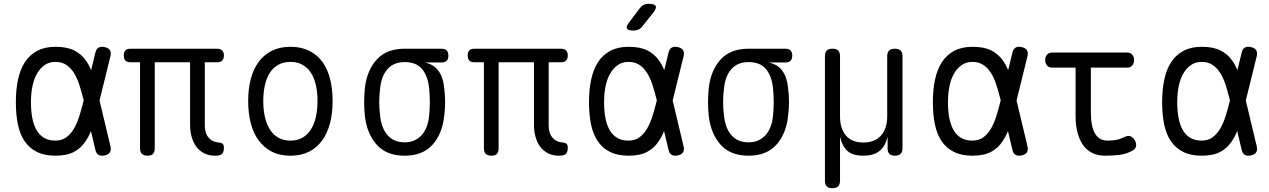

<svg xmlns="http://www.w3.org/2000/svg" viewBox="-20 -805 6640 1005"><path d="M558 -40Q563 -20 555.5 -8Q548 4 528 8.5Q508 13 495.5 5.5Q483 -2 479 -22L456 -119Q444 -89 428 -66Q405 -30 367.5 -10Q330 10 270 10Q213 10 173 -10Q133 -30 108.5 -66.5Q84 -103 73.5 -154.5Q63 -206 63 -270Q63 -334 74 -387Q85 -440 109.5 -478.5Q134 -517 174 -538.5Q214 -560 270 -560Q330 -560 367.5 -541.5Q405 -523 429 -489Q445 -467 457 -438L479 -528Q483 -548 495.5 -555.5Q508 -563 528 -558.5Q548 -554 555.5 -542Q563 -530 558 -510L501 -279ZM418 -280 417 -284Q407 -324 395.5 -360Q384 -396 367.5 -422.5Q351 -449 327.5 -465Q304 -481 270 -481Q238 -481 214.5 -465Q191 -449 174.5 -421Q158 -393 150 -354.5Q142 -316 142 -270Q142 -224 149 -187.5Q156 -151 171 -124.5Q186 -98 210.5 -83.5Q235 -69 270 -69Q304 -69 327.5 -86.5Q351 -104 367.5 -132.5Q384 -161 395.5 -198Q407 -235 417 -275Z M1105 10Q1073 10 1048 -3Q1023 -16 1007 -38Q991 -60 983 -89.5Q975 -119 975 -152V-479H790V-29Q790 -9 781 0.5Q772 10 752 10Q733 10 723 0.5Q713 -9 713 -29V-479H663Q645 -479 636.5 -488Q628 -497 628 -515Q628 -532 636.5 -541Q645 -550 663 -550H1116Q1134 -550 1143 -541Q1152 -532 1152 -515Q1152 -497 1143 -488Q1134 -479 1116 -479H1052V-148Q1052 -108 1072 -84.5Q1092 -61 1126 -59Q1139 -58 1145.5 -52Q1152 -46 1152 -33Q1152 -8 1142 1Q1132 10 1105 10Z M1500 10Q1444 10 1403 -11Q1362 -32 1334 -70Q1306 -108 1292.5 -160.5Q1279 -213 1279 -276Q1279 -339 1292.5 -391Q1306 -443 1333.5 -480.5Q1361 -518 1402.5 -539Q1444 -560 1501 -560Q1557 -560 1599 -539Q1641 -518 1668 -480.5Q1695 -443 1708 -391Q1721 -339 1721 -277Q1721 -213 1707.5 -160.5Q1694 -108 1666.5 -70Q1639 -32 1597.5 -11Q1556 10 1500 10ZM1500 -69Q1536 -69 1562.5 -84Q1589 -99 1606.5 -126Q1624 -153 1633 -191.5Q1642 -230 1642 -277Q1642 -322 1633.5 -359.5Q1625 -397 1607.5 -424Q1590 -451 1563.5 -466Q1537 -481 1501 -481Q1464 -481 1437 -466Q1410 -451 1392.5 -424Q1375 -397 1366.5 -359Q1358 -321 1358 -275Q1358 -229 1367 -191Q1376 -153 1393.5 -126Q1411 -99 1437.5 -84Q1464 -69 1500 -69Z M2291 -478H2202Q2250 -469 2275 -434.5Q2300 -400 2305 -345Q2310 -308 2310 -271Q2310 -234 2305 -197Q2295 -104 2243.5 -47Q2192 10 2098 10Q2004 10 1952.5 -47Q1901 -104 1890 -197Q1886 -234 1886 -271Q1886 -308 1890 -345Q1901 -438 1952.5 -494Q2004 -550 2098 -550H2291Q2309 -550 2318 -541Q2327 -532 2327 -514Q2327 -496 2318 -487Q2309 -478 2291 -478ZM2098 -60Q2126 -60 2148 -69.5Q2170 -79 2186.5 -97Q2203 -115 2213 -140.5Q2223 -166 2226 -197Q2230 -234 2230 -271Q2230 -308 2226 -345Q2219 -409 2188.5 -444.5Q2158 -480 2098 -480Q2042 -480 2009.5 -444.5Q1977 -409 1970 -345Q1965 -308 1965 -271Q1965 -234 1970 -197Q1977 -133 2009.5 -96.5Q2042 -60 2098 -60Z M2905 10Q2873 10 2848 -3Q2823 -16 2807 -38Q2791 -60 2783 -89.5Q2775 -119 2775 -152V-479H2590V-29Q2590 -9 2581 0.5Q2572 10 2552 10Q2533 10 2523 0.5Q2513 -9 2513 -29V-479H2463Q2445 -479 2436.5 -488Q2428 -497 2428 -515Q2428 -532 2436.5 -541Q2445 -550 2463 -550H2916Q2934 -550 2943 -541Q2952 -532 2952 -515Q2952 -497 2943 -488Q2934 -479 2916 -479H2852V-148Q2852 -108 2872 -84.5Q2892 -61 2926 -59Q2939 -58 2945.5 -52Q2952 -46 2952 -33Q2952 -8 2942 1Q2932 10 2905 10Z M3342 -667Q3333 -655 3321.5 -650Q3310 -645 3296 -645Q3267 -645 3261.5 -655.5Q3256 -666 3274 -689L3328 -761Q3337 -773 3348.5 -779Q3360 -785 3375 -785Q3406 -785 3412 -773.5Q3418 -762 3399 -738ZM3558 -40Q3563 -20 3555.5 -8Q3548 4 3528 8.5Q3508 13 3495.5 5.5Q3483 -2 3479 -22L3456 -119Q3444 -89 3428 -66Q3405 -30 3367.5 -10Q3330 10 3270 10Q3213 10 3173 -10Q3133 -30 3108.5 -66.5Q3084 -103 3073.5 -154.5Q3063 -206 3063 -270Q3063 -334 3074 -387Q3085 -440 3109.5 -478.5Q3134 -517 3174 -538.5Q3214 -560 3270 -560Q3330 -560 3367.5 -541.5Q3405 -523 3429 -489Q3445 -467 3457 -438L3479 -528Q3483 -548 3495.5 -555.5Q3508 -563 3528 -558.5Q3548 -554 3555.5 -542Q3563 -530 3558 -510L3501 -279ZM3418 -280 3417 -284Q3407 -324 3395.5 -360Q3384 -396 3367.5 -422.5Q3351 -449 3327.5 -465Q3304 -481 3270 -481Q3238 -481 3214.5 -465Q3191 -449 3174.5 -421Q3158 -393 3150 -354.5Q3142 -316 3142 -270Q3142 -224 3149 -187.5Q3156 -151 3171 -124.5Q3186 -98 3210.5 -83.5Q3235 -69 3270 -69Q3304 -69 3327.5 -86.5Q3351 -104 3367.5 -132.5Q3384 -161 3395.5 -198Q3407 -235 3417 -275Z M4091 -478H4002Q4050 -469 4075 -434.5Q4100 -400 4105 -345Q4110 -308 4110 -271Q4110 -234 4105 -197Q4095 -104 4043.5 -47Q3992 10 3898 10Q3804 10 3752.5 -47Q3701 -104 3690 -197Q3686 -234 3686 -271Q3686 -308 3690 -345Q3701 -438 3752.5 -494Q3804 -550 3898 -550H4091Q4109 -550 4118 -541Q4127 -532 4127 -514Q4127 -496 4118 -487Q4109 -478 4091 -478ZM3898 -60Q3926 -60 3948 -69.5Q3970 -79 3986.5 -97Q4003 -115 4013 -140.5Q4023 -166 4026 -197Q4030 -234 4030 -271Q4030 -308 4026 -345Q4019 -409 3988.5 -444.5Q3958 -480 3898 -480Q3842 -480 3809.5 -444.5Q3777 -409 3770 -345Q3765 -308 3765 -271Q3765 -234 3770 -197Q3777 -133 3809.5 -96.5Q3842 -60 3898 -60Z M4337 180Q4317 180 4307.5 170.5Q4298 161 4298 140V-510Q4298 -531 4307.5 -540.5Q4317 -550 4337.5 -550Q4358 -550 4367.5 -540.5Q4377 -531 4377 -510V-197Q4377 -131 4408.5 -95Q4440 -59 4499 -59Q4558 -59 4591 -95Q4624 -131 4624 -197V-510Q4624 -531 4634 -540.5Q4644 -550 4664 -550Q4684 -550 4694 -540.5Q4704 -531 4704 -510V-29Q4704 -9 4694 0.5Q4684 10 4664.5 10Q4645 10 4635.5 0.5Q4626 -9 4626 -29V-88Q4625 -88 4623 -79Q4612 -37 4582 -13.5Q4552 10 4498.5 10Q4445 10 4417.5 -13.5Q4390 -37 4380 -79Q4378 -88 4377.5 -88Q4377 -88 4377 -78V140Q4377 161 4367 170.5Q4357 180 4337 180Z M5358 -40Q5363 -20 5355.5 -8Q5348 4 5328 8.5Q5308 13 5295.5 5.5Q5283 -2 5279 -22L5256 -119Q5244 -89 5228 -66Q5205 -30 5167.5 -10Q5130 10 5070 10Q5013 10 4973 -10Q4933 -30 4908.5 -66.5Q4884 -103 4873.5 -154.5Q4863 -206 4863 -270Q4863 -334 4874 -387Q4885 -440 4909.5 -478.5Q4934 -517 4974 -538.5Q5014 -560 5070 -560Q5130 -560 5167.5 -541.5Q5205 -523 5229 -489Q5245 -467 5257 -438L5279 -528Q5283 -548 5295.5 -555.5Q5308 -563 5328 -558.5Q5348 -554 5355.5 -542Q5363 -530 5358 -510L5301 -279ZM5218 -280 5217 -284Q5207 -324 5195.5 -360Q5184 -396 5167.5 -422.5Q5151 -449 5127.5 -465Q5104 -481 5070 -481Q5038 -481 5014.5 -465Q4991 -449 4974.5 -421Q4958 -393 4950 -354.5Q4942 -316 4942 -270Q4942 -224 4949 -187.5Q4956 -151 4971 -124.5Q4986 -98 5010.5 -83.5Q5035 -69 5070 -69Q5104 -69 5127.5 -86.5Q5151 -104 5167.5 -132.5Q5184 -161 5195.5 -198Q5207 -235 5217 -275Z M5880 -530Q5897 -530 5906.5 -519Q5916 -508 5916 -490.5Q5916 -473 5906.5 -462Q5897 -451 5880 -451H5690V-218Q5690 -142 5712 -105.5Q5734 -69 5777 -69Q5801 -69 5821.5 -72.5Q5842 -76 5865 -87Q5883 -97 5896.5 -92Q5910 -87 5920 -71Q5930 -53 5926 -38Q5922 -23 5905 -15Q5875 1 5841.5 5.5Q5808 10 5765 10Q5731 10 5702.5 -2Q5674 -14 5653.5 -40Q5633 -66 5621.5 -105.5Q5610 -145 5610 -200V-451H5487Q5470 -451 5460.5 -462Q5451 -473 5451 -490.5Q5451 -508 5460.5 -519Q5470 -530 5487 -530Z M6558 -40Q6563 -20 6555.5 -8Q6548 4 6528 8.5Q6508 13 6495.5 5.5Q6483 -2 6479 -22L6456 -119Q6444 -89 6428 -66Q6405 -30 6367.5 -10Q6330 10 6270 10Q6213 10 6173 -10Q6133 -30 6108.5 -66.5Q6084 -103 6073.5 -154.5Q6063 -206 6063 -270Q6063 -334 6074 -387Q6085 -440 6109.5 -478.5Q6134 -517 6174 -538.5Q6214 -560 6270 -560Q6330 -560 6367.5 -541.5Q6405 -523 6429 -489Q6445 -467 6457 -438L6479 -528Q6483 -548 6495.5 -555.5Q6508 -563 6528 -558.5Q6548 -554 6555.5 -542Q6563 -530 6558 -510L6501 -279ZM6418 -280 6417 -284Q6407 -324 6395.5 -360Q6384 -396 6367.5 -422.5Q6351 -449 6327.5 -465Q6304 -481 6270 -481Q6238 -481 6214.5 -465Q6191 -449 6174.5 -421Q6158 -393 6150 -354.5Q6142 -316 6142 -270Q6142 -224 6149 -187.5Q6156 -151 6171 -124.5Q6186 -98 6210.5 -83.5Q6235 -69 6270 -69Q6304 -69 6327.5 -86.5Q6351 -104 6367.5 -132.5Q6384 -161 6395.5 -198Q6407 -235 6417 -275Z"/></svg>

Font: Maple Mono NL Light
Style: Regular
Weight: 300
Monospace: yes
Designer: subframe7536
Version: Version 7.000